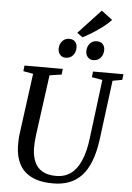

<svg xmlns="http://www.w3.org/2000/svg" viewBox="-71 -1197 865 1258"><g transform="rotate(5 362.0 -568.0)"><path d="M656.5 -694 606.5 -306Q595.5 -221.5 572.2 -161.2Q549 -101 514 -63.2Q479 -25.5 432 -7.8Q385 10 327 10Q240 10 185.2 -17.5Q130.5 -45 104.2 -95Q78 -145 76.5 -212.5Q76.5 -231 77 -250.8Q77.5 -270.5 80 -291L134 -694L69 -705.5L73 -743H325L321 -705.5L242 -693.5L188.5 -298.5Q185 -272.5 183.5 -249.5Q182 -226.5 182.5 -206.5Q183.5 -157.5 199.8 -119.8Q216 -82 251 -61.2Q286 -40.5 342.5 -40.5Q398 -40.5 438.2 -69.5Q478.5 -98.5 504.2 -157.5Q530 -216.5 541 -307.5L589.5 -693.5L520 -705.5L524 -743H724L719.5 -705.5ZM336 -817.5Q314.5 -817.5 300.2 -833.2Q286 -849 286.5 -873.5Q287 -903.5 305 -923.2Q323 -943 350 -943Q376 -943 389.5 -927.8Q403 -912.5 402.5 -890Q402.5 -858.5 384.5 -838Q366.5 -817.5 336 -817.5ZM518 -817.5Q496.5 -817.5 482.2 -833.2Q468 -849 468.5 -873.5Q469 -903.5 486.8 -923.2Q504.5 -943 532 -943Q557.5 -943 571.2 -927.8Q585 -912.5 584.5 -890Q584.5 -858.5 566.2 -838Q548 -817.5 518 -817.5ZM435.5 -960.5 399 -987 546.5 -1145.5 619 -1091Q596.5 -1066 563.8 -1041.2Q531 -1016.5 497 -995.5Q463 -974.5 435.5 -960.5Z"/></g></svg>

Font: Merriweather 48pt
Style: Italic
Weight: 400
Italic angle: -7.8°
Version: Version 2.101